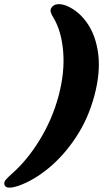

<svg xmlns="http://www.w3.org/2000/svg" viewBox="-110 -765 524 916"><path d="M340 -307.5Q310.5 -197.5 252.2 -109.8Q194 -22 121.5 37.5Q49 97 -23.5 122Q-87 142.5 -89.5 112Q-90.5 102 -81 91Q-71.5 80 -54.5 65Q19 1 79.2 -97.2Q139.5 -195.5 169.5 -307.5Q199.5 -420 191.5 -518.2Q183.5 -616.5 145 -680.5Q135.5 -695.5 132.2 -706.8Q129 -718 135 -727.5Q154.5 -757 207.5 -737.5Q266.5 -712.5 307.2 -653Q348 -593.5 358.8 -505.5Q369.5 -417.5 340 -307.5Z"/></svg>

Font: Fraunces 9pt Soft Black
Style: Italic
Weight: 900
Italic angle: -16°
Version: Version 1.000;[b76b70a41]